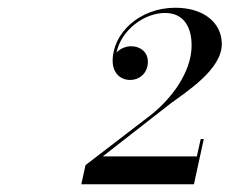

<svg xmlns="http://www.w3.org/2000/svg" viewBox="-20 -933 593 496"><path d="M481 -457 506.5 -574H498.5L488.5 -529H245.5L420.5 -665.5C461.5 -696 553 -753.5 553 -819C553 -875 505.5 -913 433 -913C339.5 -913 271 -846.5 271 -776C271 -744.5 291 -726.5 316 -726.5C342 -726.5 362 -745.5 362 -773.5C362 -799 342 -813.5 319 -813.5C304.5 -813.5 290 -807 281 -797.5C293 -854.5 351.5 -899.5 406.5 -899.5C455.5 -899.5 475 -862 475 -815.5C475 -745.5 420.5 -673.5 362 -630L201 -506.5L190 -457Z"/></svg>

Font: Bodoni* 16pt Medium
Style: Italic
Weight: 500
Italic angle: -13°
Version: Version 2.3